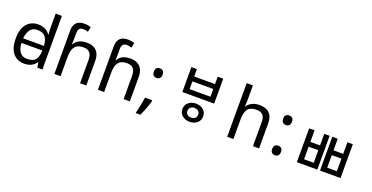

<svg xmlns="http://www.w3.org/2000/svg" viewBox="-29 -1601 4953 2556"><g transform="rotate(20 2447.5 -323.0)"><path d="M104 -238V-303H480V-238ZM275 10Q175 10 115 -59.5Q55 -129 55 -267Q55 -405 115.5 -475.5Q176 -546 276 -546Q318 -546 349 -535.5Q380 -525 403 -507Q426 -489 442 -467H448Q447 -480 444.5 -505.5Q442 -531 442 -546V-760H530V0H459L446 -72H442Q426 -49 403 -30.5Q380 -12 348.5 -1Q317 10 275 10ZM289 -63Q374 -63 408.5 -109.5Q443 -156 443 -250V-266Q443 -366 410 -419.5Q377 -473 288 -473Q217 -473 181.5 -416.5Q146 -360 146 -265Q146 -169 181.5 -116Q217 -63 289 -63Z M700 -611Q700 -665 717.5 -699Q735 -733 768.5 -749Q802 -765 848 -765Q877 -765 901.5 -760.5Q926 -756 942 -749L927 -680Q911 -685 893.5 -688.5Q876 -692 856 -692Q822 -692 805 -671.5Q788 -651 788 -613V-535Q788 -513 786.5 -488Q785 -463 784 -452H789Q808 -483 833.5 -502Q859 -521 892 -530Q925 -539 965 -539Q1025 -539 1066.5 -518Q1108 -497 1130 -453.5Q1152 -410 1152 -343V0H1064V-326Q1064 -398 1035 -431.5Q1006 -465 946 -465Q888 -465 853.5 -443.5Q819 -422 803.5 -379Q788 -336 788 -271V0H700Z M1317 -611Q1317 -665 1334.5 -699Q1352 -733 1385.5 -749Q1419 -765 1465 -765Q1494 -765 1518.5 -760.5Q1543 -756 1559 -749L1544 -680Q1528 -685 1510.5 -688.5Q1493 -692 1473 -692Q1439 -692 1422 -671.5Q1405 -651 1405 -613V-535Q1405 -513 1403.5 -488Q1402 -463 1401 -452H1406Q1425 -483 1450.5 -502Q1476 -521 1509 -530Q1542 -539 1582 -539Q1642 -539 1683.5 -518Q1725 -497 1747 -453.5Q1769 -410 1769 -343V0H1681V-326Q1681 -398 1652 -431.5Q1623 -465 1563 -465Q1505 -465 1470.5 -443.5Q1436 -422 1420.5 -379Q1405 -336 1405 -271V0H1317Z M2039 -116 2046 -105Q2037 -70 2023.5 -32Q2010 6 1994.5 44Q1979 82 1962 119H1895Q1910 60 1922.5 -2Q1935 -64 1942 -116ZM1996 -414Q1970 -414 1952 -430Q1934 -446 1934 -482Q1934 -520 1952 -535Q1970 -550 1996 -550Q2022 -550 2040 -535Q2058 -520 2058 -482Q2058 -446 2040 -430Q2022 -414 1996 -414Z M2608 -274Q2671 -274 2713 -238.5Q2755 -203 2755 -145Q2755 -87 2713 -51.5Q2671 -16 2608 -16Q2546 -16 2503.5 -51.5Q2461 -87 2461 -144Q2461 -203 2503.5 -238.5Q2546 -274 2608 -274ZM2608 -213Q2575 -213 2553.5 -194Q2532 -175 2532 -144Q2532 -113 2553.5 -94Q2575 -75 2608 -75Q2642 -75 2663.5 -94Q2685 -113 2685 -144Q2685 -175 2663.5 -194Q2642 -213 2608 -213ZM2383 -709H2461V-604H2756V-709H2834V-356H2383ZM2461 -535V-425H2756V-535Z M3236 -537Q3236 -518 3234.5 -498Q3233 -478 3231 -462H3237Q3254 -490 3280 -508Q3306 -526 3338 -535.5Q3370 -545 3404 -545Q3469 -545 3512.5 -524.5Q3556 -504 3578 -461Q3600 -418 3600 -349V0H3513V-343Q3513 -408 3484 -440Q3455 -472 3393 -472Q3303 -472 3269.5 -421.5Q3236 -371 3236 -277V0H3148V-760H3236Z M3828 -414Q3802 -414 3784 -430Q3766 -446 3766 -482Q3766 -520 3784 -535Q3802 -550 3828 -550Q3854 -550 3872 -535Q3890 -520 3890 -482Q3890 -446 3872 -430Q3854 -414 3828 -414ZM3828 14Q3802 14 3784 -2Q3766 -18 3766 -54Q3766 -92 3784 -107Q3802 -122 3828 -122Q3854 -122 3872 -107Q3890 -92 3890 -54Q3890 -18 3872 -2Q3854 14 3828 14Z M4135 -479H4212V-315H4349V-479H4425V0H4135ZM4212 -247V-69H4349V-247ZM4463 -479H4540V-315H4677V-479H4754V0H4463ZM4540 -247V-69H4677V-247Z"/></g></svg>

Font: hexlkorean05
Style: Book
Weight: 400
Designer: Jelle Bosma - Monotype Design Team
Foundry: Monotype Imaging Inc.
Version: Version 2.003